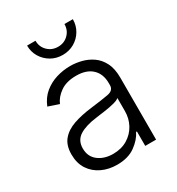

<svg xmlns="http://www.w3.org/2000/svg" viewBox="-183 -869 915 995"><g transform="rotate(-30 274.5 -371.5)"><path d="M227.1 12.2Q177.2 12.2 136.5 -7.1Q95.7 -26.4 71.5 -63Q47.4 -99.6 47.4 -152.8Q47.4 -206.5 74.2 -238.5Q101.1 -270.5 148.4 -286.9Q195.8 -303.2 257.3 -310.5Q325.2 -318.8 362.5 -325.7Q399.9 -332.5 399.9 -363.8V-376.5Q399.9 -431.2 366.7 -462.6Q333.5 -494.1 272 -494.1Q213.4 -494.1 177 -468.5Q140.6 -442.9 126.5 -408.7L63 -430.2Q81.1 -474.6 113.8 -501.5Q146.5 -528.3 187.3 -540.8Q228 -553.2 270.5 -553.2Q302.7 -553.2 336.9 -544.7Q371.1 -536.1 400.4 -515.9Q429.7 -495.6 447.8 -460.2Q465.8 -424.8 465.8 -370.6V0H400.9V-86.4H396Q377.9 -48.8 335.7 -18.3Q293.5 12.2 227.1 12.2ZM236.8 -46.9Q286.6 -46.9 323.2 -69.1Q359.9 -91.3 379.9 -128.2Q399.9 -165 399.9 -209.5V-287.1Q390.6 -278.3 364.7 -271.7Q338.9 -265.1 309.1 -261Q279.3 -256.8 257.8 -253.9Q189 -245.6 151.4 -221.9Q113.8 -198.2 113.8 -149.9Q113.8 -101.1 148.9 -74Q184.1 -46.9 236.8 -46.9ZM267.6 -621.6Q229 -621.6 198 -639.6Q167 -657.7 148.7 -688.2Q130.4 -718.8 130.4 -756.3H180.7Q180.7 -719.7 205.6 -695.1Q230.5 -670.4 267.6 -670.4Q304.2 -670.4 329.1 -695.1Q354 -719.7 354 -756.3H404.3Q404.3 -719.2 386.2 -688.5Q368.2 -657.7 336.9 -639.6Q305.7 -621.6 267.6 -621.6Z"/></g></svg>

Font: Inter Light
Style: Regular
Weight: 300
Designer: Rasmus Andersson
Foundry: rsms
Version: Version 4.000;git-a52131595